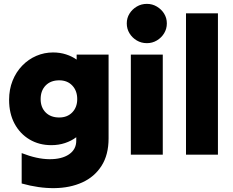

<svg xmlns="http://www.w3.org/2000/svg" viewBox="-20 -799 1206 992"><path d="M541 -84Q541 -84 541 -84Q541 -84 541 -84Q541 1 504.5 58Q468 115 405 143.5Q342 172 261.5 173Q181 174 92 149Q92 110 92 70.5Q92 31 92 -8Q171 23 235 23.5Q299 24 336.5 -1.5Q374 -27 374 -72Q374 -77 374 -81.5Q374 -86 374 -90Q349 -71 316 -60Q283 -49 245 -49Q182 -49 132.5 -78.5Q83 -108 55 -160.5Q27 -213 27 -283Q27 -337 45 -382Q63 -427 95 -460Q127 -493 168 -510.5Q209 -528 254 -528Q290 -528 321 -518Q352 -508 376 -491Q376 -498 376 -504Q376 -510 376 -517Q417 -517 459 -517Q501 -517 541 -517Q541 -410 541 -300.5Q541 -191 541 -84ZM286 -192Q286 -192 286 -192Q286 -192 286 -192Q328 -192 353.5 -218.5Q379 -245 379 -287Q379 -330 353.5 -357Q328 -384 286 -384Q242 -384 216 -357.5Q190 -331 190 -287Q190 -244 216 -218Q242 -192 286 -192Z M739 -576Q739 -576 739 -576Q739 -576 739 -576Q710 -576 686.5 -590Q663 -604 649 -627Q635 -650 635 -678Q635 -706 649 -728.5Q663 -751 686.5 -765Q710 -779 739 -779Q767 -779 790.5 -765Q814 -751 828 -728.5Q842 -706 842 -678Q842 -650 828 -627Q814 -604 790.5 -590Q767 -576 739 -576ZM656 0Q656 -128 656 -258.5Q656 -389 656 -517Q697 -517 739 -517Q781 -517 821 -517Q821 -389 821 -258.5Q821 -128 821 0Q781 0 739 0Q697 0 656 0Z M941 0Q941 -181 941 -365Q941 -549 941 -730Q982 -730 1024 -730Q1066 -730 1106 -730Q1106 -549 1106 -365Q1106 -181 1106 0Q1066 0 1024 0Q982 0 941 0Z"/></svg>

Font: Tilt Warp
Style: Regular
Weight: 400
Designer: Andy Clymer
Foundry: Andy Clymer
Version: Version 1.000